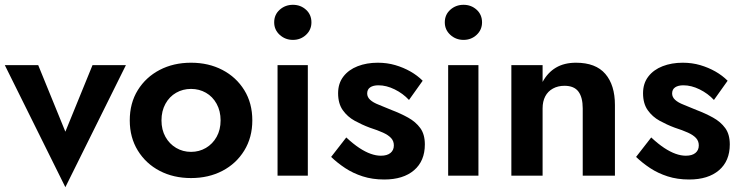

<svg xmlns="http://www.w3.org/2000/svg" viewBox="-22 -731 3082 799"><path d="M-2 -460 250 48 502 -460H363L250 -183L137 -460Z M518 -230Q518 -159 551.5 -104.5Q585 -50 642.5 -20Q700 10 773 10Q846 10 903.5 -20Q961 -50 994.5 -104.5Q1028 -159 1028 -230Q1028 -302 994.5 -356Q961 -410 903.5 -440Q846 -470 773 -470Q700 -470 642.5 -440Q585 -410 551.5 -356Q518 -302 518 -230ZM650 -230Q650 -269 666.5 -299Q683 -329 711 -345Q739 -361 773 -361Q807 -361 835 -345Q863 -329 879.5 -299Q896 -269 896 -230Q896 -191 879.5 -161.5Q863 -132 835 -115.5Q807 -99 773 -99Q739 -99 711 -115.5Q683 -132 666.5 -161.5Q650 -191 650 -230Z M1119 -638Q1119 -607 1142 -586Q1165 -565 1197 -565Q1229 -565 1251.5 -586Q1274 -607 1274 -638Q1274 -670 1251.5 -690.5Q1229 -711 1197 -711Q1165 -711 1142 -690.5Q1119 -670 1119 -638ZM1133 -460V0H1259V-460Z M1419 -159 1356 -78Q1382 -53 1414.5 -31.5Q1447 -10 1487.5 3Q1528 16 1577 16Q1656 16 1701 -22.5Q1746 -61 1746 -130Q1746 -172 1727 -198Q1708 -224 1676.5 -241.5Q1645 -259 1608 -273Q1578 -286 1554.5 -295Q1531 -304 1518.5 -315.5Q1506 -327 1506 -342Q1506 -359 1518.5 -367.5Q1531 -376 1553 -376Q1586 -376 1620.5 -359Q1655 -342 1680 -315L1737 -395Q1715 -417 1686 -433.5Q1657 -450 1623 -460Q1589 -470 1550 -470Q1504 -470 1466.5 -455.5Q1429 -441 1407 -412.5Q1385 -384 1385 -343Q1385 -300 1404.5 -272.5Q1424 -245 1454 -228.5Q1484 -212 1516 -200Q1550 -189 1572 -179Q1594 -169 1605.5 -156.5Q1617 -144 1617 -126Q1617 -106 1603 -94.5Q1589 -83 1563 -83Q1543 -83 1520.5 -91Q1498 -99 1473 -115.5Q1448 -132 1419 -159Z M1829 -638Q1829 -607 1852 -586Q1875 -565 1907 -565Q1939 -565 1961.5 -586Q1984 -607 1984 -638Q1984 -670 1961.5 -690.5Q1939 -711 1907 -711Q1875 -711 1852 -690.5Q1829 -670 1829 -638ZM1843 -460V0H1969V-460Z M2403 -280V0H2537V-294Q2537 -377 2497 -423.5Q2457 -470 2375 -470Q2326 -470 2291.5 -449.5Q2257 -429 2236 -390V-460H2106V0H2236V-280Q2236 -309 2247 -330Q2258 -351 2279 -362.5Q2300 -374 2327 -374Q2367 -374 2385 -350Q2403 -326 2403 -280Z M2688 -159 2625 -78Q2651 -53 2683.5 -31.5Q2716 -10 2756.5 3Q2797 16 2846 16Q2925 16 2970 -22.5Q3015 -61 3015 -130Q3015 -172 2996 -198Q2977 -224 2945.5 -241.5Q2914 -259 2877 -273Q2847 -286 2823.5 -295Q2800 -304 2787.5 -315.5Q2775 -327 2775 -342Q2775 -359 2787.5 -367.5Q2800 -376 2822 -376Q2855 -376 2889.5 -359Q2924 -342 2949 -315L3006 -395Q2984 -417 2955 -433.5Q2926 -450 2892 -460Q2858 -470 2819 -470Q2773 -470 2735.5 -455.5Q2698 -441 2676 -412.5Q2654 -384 2654 -343Q2654 -300 2673.5 -272.5Q2693 -245 2723 -228.5Q2753 -212 2785 -200Q2819 -189 2841 -179Q2863 -169 2874.5 -156.5Q2886 -144 2886 -126Q2886 -106 2872 -94.5Q2858 -83 2832 -83Q2812 -83 2789.5 -91Q2767 -99 2742 -115.5Q2717 -132 2688 -159Z"/></svg>

Font: Jost SemiBold
Style: Regular
Weight: 600
Version: Version 3.710